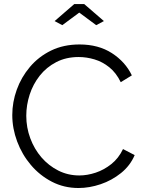

<svg xmlns="http://www.w3.org/2000/svg" viewBox="-20 -937 726 963"><path d="M41.6 -360Q41.6 -424.7 64.1 -487.2Q86.6 -549.7 130 -601.2Q173.4 -652.7 236.1 -683.4Q298.8 -714 378.8 -714Q473.8 -714 541.2 -670.5Q608.6 -627 641.3 -559L585.6 -524.8Q562.8 -571.8 528.1 -599.7Q493.4 -627.5 453.6 -639.2Q413.7 -651 374.8 -651Q311.4 -651 262.2 -625.5Q213 -600 179.3 -557.4Q145.7 -514.7 128.7 -462.3Q111.8 -409.8 111.8 -356.3Q111.8 -297.5 131.9 -243.4Q152 -189.3 187.9 -147.6Q223.9 -106 272.4 -81.5Q320.9 -57 377.8 -57Q417.7 -57 459.7 -70.9Q501.6 -84.8 538.2 -113.9Q574.9 -143 597 -189.4L655.5 -159Q632.9 -106 586.9 -69Q540.9 -32 484.7 -13Q428.5 6 373.8 6Q301.1 6 240.2 -25.5Q179.4 -57 134.9 -109.5Q90.4 -162 66 -227.5Q41.6 -293 41.6 -360ZM253.9 -831.3 352.5 -916.6H402.4L501.1 -831.3L462.5 -810.8L377.5 -873.8L292.5 -810.8Z"/></svg>

Font: Raleway Thin
Style: Regular
Weight: 100
Designer: Matt McInerney, Pablo Impallari, Rodrigo Fuenzalida
Foundry: Matt McInerney, Pablo Impallari, Rodrigo Fuenzalida
Version: Version 4.026